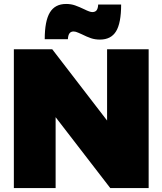

<svg xmlns="http://www.w3.org/2000/svg" viewBox="-20 -950 820 970"><path d="M521 -701H731V0H537L261 -358V0H50V-701H244L521 -341ZM485 -750Q460 -750 439.5 -757Q419 -764 393 -777Q390 -778 376 -784.5Q362 -791 352 -791Q338 -791 331 -781.5Q324 -772 323 -752H206Q206 -844 232 -887Q258 -930 314 -930Q339 -930 360 -922.5Q381 -915 406 -903Q434 -889 446 -889Q461 -889 468 -898Q475 -907 476 -927H592Q592 -834 566.5 -792Q541 -750 485 -750Z"/></svg>

Font: Argentum Sans Black
Style: Regular
Weight: 900
Designer: Julieta Ulanovsky (Modified by Cristiano Sobral)
Foundry: Julieta Ulanovsky
Version: Version 1.000; ttfautohint (v1.5.65-e2d9)